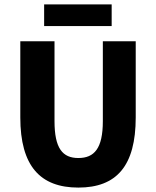

<svg xmlns="http://www.w3.org/2000/svg" viewBox="-20 -838 707 870"><path d="M335 12C508 12 595 -86 595 -306V-651H446V-289C446 -165 407 -122 335 -122C264 -122 227 -165 227 -289V-651H72V-306C72 -86 162 12 335 12ZM180 -720H486V-818H180Z"/></svg>

Font: DAIFUKU Sans
Style: Bold
Weight: 700
Designer: Original font ‘Source Han Sans JP’ : Paul D. Hunt
Foundry: Daifuku
Version: Version 1.000